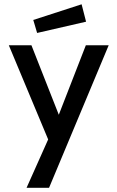

<svg xmlns="http://www.w3.org/2000/svg" viewBox="-20 -725 550 899"><path d="M205.5 -72.1 21.3 -513H127.2L255.3 -187.7L381.9 -513H488.9L209.7 154.3H104.4ZM135.8 -631.5 362.1 -704.9 383 -623.4 153.8 -570.7Z"/></svg>

Font: Lineal Thin
Style: Regular
Weight: 200
Designer: Created by Frank Adebiaye with contributions from Anton Moglia & Ariel Martín Pérez
Created by Frank ADEBIAYE with FontF
Foundry: Velvetyne Type Foundry
Version: Version 2.000;Glyphs 3.2 (3227)